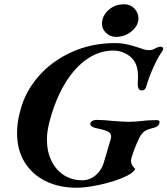

<svg xmlns="http://www.w3.org/2000/svg" viewBox="-20 -866 785 900"><path d="M60 -242Q60 -293 74 -343Q95 -431 157.5 -504.5Q220 -578 314 -621Q408 -664 519 -664Q549 -664 573.5 -658.5Q598 -653 626 -644Q630 -643 642.5 -638.5Q655 -634 663 -632.5Q671 -631 679 -631Q693 -631 704 -637Q721 -647 732 -647Q745 -647 745 -637Q745 -632 740 -625Q722 -601 700 -552.5Q678 -504 667 -465Q662 -442 644 -442Q623 -442 626 -483Q627 -491 627 -507Q627 -555 607 -583Q593 -603 567 -616Q541 -629 511 -629Q448 -629 390 -590.5Q332 -552 285.5 -476Q239 -400 211 -292Q200 -248 200 -212Q200 -156 221 -112.5Q242 -69 279.5 -45Q317 -21 365 -21Q401 -21 428.5 -44.5Q456 -68 466 -102L499 -214Q501 -222 501 -226Q501 -243 483 -251Q463 -259 424 -267Q414 -270 408 -275.5Q402 -281 404 -289Q406 -296 414 -300Q422 -304 431 -304Q465 -304 510 -299Q564 -295 583 -295Q599 -295 612 -296Q625 -297 635 -298Q672 -303 714 -303Q732 -303 727 -288Q725 -280 718.5 -275Q712 -270 701 -267Q671 -260 657.5 -250.5Q644 -241 633 -220Q620 -194 607 -158.5Q594 -123 594 -113Q594 -102 598.5 -93.5Q603 -85 614 -74Q604 -53 554.5 -32.5Q505 -12 443.5 1Q382 14 339 14Q257 14 194 -17Q131 -48 95.5 -105.5Q60 -163 60 -242ZM458 -753Q458 -791 488 -818.5Q518 -846 563 -846Q591 -846 610 -826Q629 -806 629 -780Q629 -746 597 -719.5Q565 -693 524 -693Q497 -693 477.5 -711.5Q458 -730 458 -753Z"/></svg>

Font: EB Garamond
Style: Bold Italic
Weight: 700
Italic angle: -17.2°
Designer: Georg Duffner and Octavio Pardo
Foundry: Georg Duffner
Version: Version 1.000